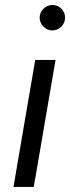

<svg xmlns="http://www.w3.org/2000/svg" viewBox="-20 -736 276 756"><path d="M118.7 -500H198.7L113 0H33ZM136.2 -666.3Q136.2 -687.3 151.2 -701.8Q166.2 -716.3 186.2 -716.3Q207.2 -716.3 221.7 -701.8Q236.2 -687.3 236.2 -666.3Q236.2 -646.3 221.7 -631.3Q207.2 -616.3 186.2 -616.3Q166.2 -616.3 151.2 -631.3Q136.2 -646.3 136.2 -666.3Z"/></svg>

Font: Oak Sans Light Italic
Style: Regular
Weight: 400
Italic angle: -9.5°
Foundry: Erik Kennedy, Walven
Version: Version 1.000;Glyphs 3.1.2 (3151)